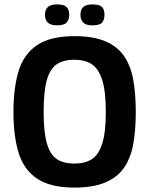

<svg xmlns="http://www.w3.org/2000/svg" viewBox="-20 -842 678 871"><path d="M41 -334Q41 -443 64.5 -520Q88 -597 148.5 -637.5Q209 -678 318 -678Q402 -678 457 -655Q512 -632 542.5 -588Q573 -544 584.5 -480Q596 -416 596 -334Q596 -252 584.5 -188.5Q573 -125 542.5 -81Q512 -37 457 -14Q402 9 318 9Q209 9 148.5 -31.5Q88 -72 64.5 -148.5Q41 -225 41 -334ZM178 -334Q178 -241 193 -190.5Q208 -140 238 -120Q268 -100 317 -100Q365 -100 396 -119.5Q427 -139 443.5 -190Q460 -241 460 -334Q460 -428 443.5 -479.5Q427 -531 396 -551Q365 -571 316 -571Q268 -571 237.5 -550.5Q207 -530 192.5 -479Q178 -428 178 -334ZM294 -775Q294 -752 282 -739.5Q270 -727 238 -727Q210 -727 197 -739.5Q184 -752 184 -775Q184 -798 197 -810Q210 -822 238 -822Q270 -822 282 -810Q294 -798 294 -775ZM454 -775Q454 -752 443 -739.5Q432 -727 400 -727Q370 -727 357.5 -739.5Q345 -752 345 -775Q345 -798 357.5 -810Q370 -822 400 -822Q432 -822 443 -810Q454 -798 454 -775Z"/></svg>

Font: Glory Thin
Style: Bold
Weight: 700
Version: Version 1.011